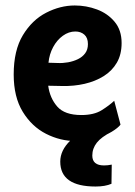

<svg xmlns="http://www.w3.org/2000/svg" viewBox="-20 -511 494 701"><path d="M257 4Q200 4 148 -22.5Q96 -49 63 -103Q30 -157 30 -239Q30 -327 63.5 -382.5Q97 -438 148.5 -464.5Q200 -491 253 -491Q295 -491 334 -476.5Q373 -462 398.5 -431.5Q424 -401 424 -354Q424 -312 406.5 -282Q389 -252 358.5 -233Q328 -214 289 -205Q250 -196 207 -197L156 -198Q162 -153 189 -122Q216 -91 277 -91Q323 -91 351 -108.5Q379 -126 397 -143L420 -56Q411 -44 388 -30Q365 -16 331.5 -6Q298 4 257 4ZM157 -282 190 -281Q209 -280 228.5 -283.5Q248 -287 264.5 -295Q281 -303 291 -316.5Q301 -330 301 -350Q301 -373 288 -384.5Q275 -396 255 -396Q231 -396 209.5 -380.5Q188 -365 174 -339Q160 -313 157 -282ZM329 170Q200 170 200 79Q200 38 236.5 2.5Q273 -33 335 -47L388 -30Q350 -11 333.5 10Q317 31 317 57Q317 93 360 93Q373 93 388 90L387 160Q364 170 329 170Z"/></svg>

Font: Kreon
Style: Bold
Weight: 700
Designer: Julia Petretta
Foundry: Julia Petretta and Eli Heuer
Version: Version 2.002